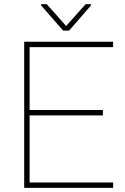

<svg xmlns="http://www.w3.org/2000/svg" viewBox="-20 -914 609 934"><path d="M530.3 -26.4V0H97.7V-710.9H530.3V-684.6H124V-378.9H480.5V-352.5H124V-26.4ZM207.5 -893.6 301.8 -787.6 396.5 -893.6H422.4V-887.2L315.9 -765.1H287.1L179.7 -888.2V-893.6Z"/></svg>

Font: Vazirmatn UI FD Thin
Style: Regular
Weight: 100
Designer: Saber Rastikerdar
Foundry: Saber Rastikerdar
Version: Version 33.003